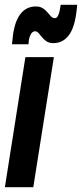

<svg xmlns="http://www.w3.org/2000/svg" viewBox="-36 -783 343 803"><path d="M103.2 0H-15.6L70.2 -544H189.3ZM14.1 -598Q15.5 -608.4 16.4 -618.2Q17.3 -628 18.3 -636.6Q26.7 -696.8 51 -726.4Q75.3 -756 113.5 -756Q130.9 -756 142.6 -748.8Q154.3 -741.6 162.3 -731.5Q170.3 -721.4 177.4 -714.2Q184.5 -707 192.7 -707Q200.9 -707 205.6 -715.5Q210.3 -724 213 -735.4Q215.7 -746.8 216.7 -755.6Q216.7 -755.6 217.2 -759Q217.7 -762.4 217.7 -763H286.9Q285.9 -753.6 285 -744.2Q284.1 -734.8 282.7 -726.2Q274.3 -663.4 249.9 -633Q225.5 -602.6 186.9 -602.6Q170.1 -602.6 158.7 -610.1Q147.3 -617.6 139.6 -627.4Q131.9 -637.2 125.3 -644.7Q118.7 -652.2 110.7 -652.2Q98.9 -652.2 91.9 -637.8Q84.9 -623.4 84.1 -608.6Q83.7 -605.2 83.5 -602.3Q83.3 -599.4 83.3 -598Z"/></svg>

Font: Georama ExtraCondensed Thin
Style: Italic
Weight: 100
Width: 2
Italic angle: -9°
Designer: Jean-Baptiste Levee
Foundry: Production Type
Version: Version 1.001